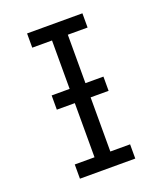

<svg xmlns="http://www.w3.org/2000/svg" viewBox="-136 -824 772 913"><g transform="rotate(-20 250.0 -367.5)"><path d="M110 0V-72H210V-663H110V-735H390V-663H290V-72H390V0ZM119 -346V-418H381V-346Z"/></g></svg>

Font: Iosevka SS08
Style: Regular
Weight: 400
Monospace: yes
Designer: Belleve Invis
Foundry: Belleve Invis
Version: 2.1.0; ttfautohint (v1.8.2)